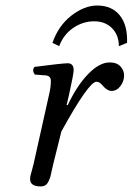

<svg xmlns="http://www.w3.org/2000/svg" viewBox="-20 -665 480 695"><path d="M221.2 -285.2 225.1 -284.2Q258.3 -355 299.1 -397Q339.8 -439 377 -439Q402.8 -439 416 -424.6Q429.2 -410.2 429.2 -392.1Q429.2 -371.1 416 -353.5Q402.8 -335.9 383.8 -335.9Q367.7 -335.9 350.1 -356.9Q340.3 -369.1 329.1 -369.1Q301.3 -369.1 202.1 -189L172.9 -71.8Q170.9 -64.5 167.7 -48.8Q164.6 -33.2 162.4 -25.6Q160.2 -18.1 155.5 -8.3Q150.9 1.5 144 5.6Q137.2 9.8 127 9.8Q88.9 9.8 88.9 -17.1Q88.9 -23.9 91.1 -32.5Q93.3 -41 96.7 -52.7Q100.1 -64.5 101.6 -71.8L157.2 -320.8Q164.1 -348.6 164.1 -372.1Q164.1 -390.1 146 -392.1L106 -395Q94.7 -411.1 105 -422.9Q207 -436 225.1 -436Q246.6 -436 246.6 -411.1Q246.6 -397 229.5 -320.3ZM410.2 -498Q410.2 -538.1 385.5 -563Q360.8 -587.9 320.6 -587.9Q280.3 -587.9 245.1 -564Q210 -540 194.3 -498L169.9 -509.8Q190.9 -571.3 238 -608.2Q285.2 -645 332 -645Q384.8 -645 413.6 -609.4Q442.4 -573.7 439.9 -509.8Z"/></svg>

Font: Linux Libertine
Style: Italic
Weight: 400
Italic angle: -12°
Designer: Philipp H. Poll
Foundry: Philipp H. Poll
Version: Version 5.1.6 ; ttfautohint (v0.9)